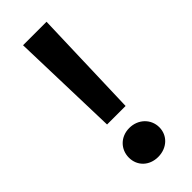

<svg xmlns="http://www.w3.org/2000/svg" viewBox="-223 -697 740 740"><g transform="rotate(-45 146.5 -327.5)"><path d="M99 -219H200L214 -664H86ZM150 -149C102 -149 68 -114 68 -69C68 -24 102 9 150 9C198 9 234 -24 234 -69C234 -114 198 -149 150 -149Z"/></g></svg>

Font: Karla
Style: Bold Stencil
Weight: 400
Designer: Jonathan Pinhorn
Version: Version 1.000